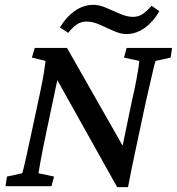

<svg xmlns="http://www.w3.org/2000/svg" viewBox="-20 -772 733 796"><path d="M484.4 -148.4 526.4 -351.6Q538.1 -402.3 544.4 -435.5Q550.8 -468.8 553.7 -488.8Q556.6 -508.8 557.6 -519.5L494.1 -533.2L504.9 -573.2H693.4L687.5 -533.2L625 -519.5Q621.1 -507.8 616.2 -487.3Q611.3 -466.8 604 -434.1Q596.7 -401.4 585 -351.6L538.1 -131.8Q530.3 -96.7 523.9 -63.5Q517.6 -30.3 510.7 3.9H465.8L199.2 -472.7H224.6L173.8 -232.4Q166 -195.3 158.7 -159.2Q151.4 -123 146.5 -95.2Q141.6 -67.4 139.6 -53.7L204.1 -40L193.4 0H2.9L8.8 -40L72.3 -53.7Q77.1 -69.3 87.4 -115.2Q97.7 -161.1 113.3 -234.4L145.5 -384.8Q157.2 -439.5 162.6 -474.1Q168 -508.8 168.9 -519.5L112.3 -533.2L124 -573.2H257.8L499 -149.4ZM608.4 -748 640.6 -725.6Q616.2 -682.6 580.6 -656.7Q544.9 -630.9 503.9 -630.9Q479.5 -630.9 450.7 -644Q421.9 -657.2 393.1 -669.9Q364.3 -682.6 339.8 -682.6Q315.4 -682.6 297.9 -670.4Q280.3 -658.2 262.7 -635.7L228.5 -658.2Q253.9 -701.2 290 -726.6Q326.2 -752 367.2 -752Q391.6 -752 419.9 -739.7Q448.2 -727.5 477.5 -714.8Q506.8 -702.1 531.2 -702.1Q554.7 -702.1 572.3 -714.4Q589.8 -726.6 608.4 -748Z"/></svg>

Font: Crimson Pro Medium
Style: Italic
Weight: 500
Italic angle: -12°
Designer: Jacques Le Bailly
Foundry: Baron von Fonthausen
Version: Version 1.003